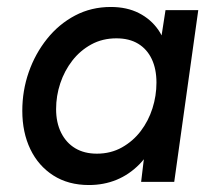

<svg xmlns="http://www.w3.org/2000/svg" viewBox="-20 -522 624 551"><path d="M235 9Q176 9 133 -18.5Q90 -46 67 -94Q44 -142 44 -204Q44 -262 62.5 -315Q81 -368 115 -410.5Q149 -453 195.5 -477.5Q242 -502 298 -502Q344 -502 378.5 -484.5Q413 -467 434.5 -436Q456 -405 459 -362L433 -351L455 -493H549L480 0H385L402 -142L429 -130Q410 -81 380.5 -51Q351 -21 314.5 -6Q278 9 235 9ZM258 -81Q298 -81 330 -99Q362 -117 384 -146Q406 -175 417.5 -211Q429 -247 429 -285Q429 -324 415.5 -352.5Q402 -381 376.5 -396.5Q351 -412 314 -412Q274 -412 242 -394.5Q210 -377 187.5 -348Q165 -319 153 -283Q141 -247 141 -209Q141 -170 155.5 -141Q170 -112 196 -96.5Q222 -81 258 -81Z"/></svg>

Font: Hanken Grotesk Medium
Style: Italic
Weight: 500
Italic angle: -8°
Designer: Alfredo Marco Pradil
Foundry: Hanken Design Co.
Version: Version 3.013